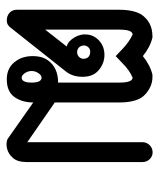

<svg xmlns="http://www.w3.org/2000/svg" viewBox="29 -510 481 580"><g transform="rotate(90 270.0 -220.5)"><path d="M215 -105Q208 -105 201.5 -95.5Q195 -86 195 -75Q195 -64 201.5 -54.5Q208 -45 215 -45Q230 -45 230 -75Q230 -105 215 -105ZM158 -234Q156 -252 136 -252Q128 -252 122.5 -245.5Q117 -239 118 -230.5Q119 -222 125 -217Q131 -212 139.5 -212.5Q148 -213 153.5 -219.5Q159 -226 158 -234ZM85 -380Q70 -380 70 -340V-116L121 -181Q105 -185 93.5 -204.5Q82 -224 85 -245Q88 -266 105 -280.5Q122 -295 146.5 -295Q171 -295 191.5 -278.5Q212 -262 212.5 -230.5Q213 -199 196 -178L66 -14Q57 0 42.5 0Q28 0 19 -8.5Q10 -17 10 -30V-340Q10 -382 24 -406Q47 -440 90 -440H94Q123 -433 150 -411Q177 -433 206 -440H210Q230 -441 248 -431Q266 -421 276 -406Q290 -382 290 -340V-145L410 -62V-410Q410 -422 418.5 -431Q427 -440 439.5 -440.5Q452 -441 461 -432Q470 -423 470 -410V-60Q470 -33 458 -19Q446 -5 430 -1Q414 3 401 -2L290 -80Q290 -46 273.5 -23Q257 0 220 0Q183 0 164 -29Q150 -49 150 -78.5Q150 -108 164 -126Q186 -155 230 -155V-340Q230 -380 215 -380Q193 -371 171 -349L150 -329L129 -349Q107 -370 85 -380Z"/></g></svg>

Font: SOV_Station
Style: Bold
Weight: 700
Version: Version 1.00